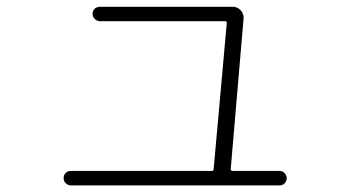

<svg xmlns="http://www.w3.org/2000/svg" viewBox="-20 -565 1040 570"><path d="M190.4 -14.6Q181.6 -14.6 175.3 -21Q168.9 -27.3 168.9 -36.1Q168.9 -44.9 174.8 -51.3Q180.7 -57.6 190.4 -57.6H609.4Q614.3 -57.6 614.3 -63.5L653.3 -497.1Q653.3 -502 649.4 -502H277.3Q268.6 -502 261.7 -508.3Q254.9 -514.6 254.9 -523.9Q254.9 -533.2 261.2 -539.1Q267.6 -544.9 277.3 -544.9H670.9Q684.6 -544.9 694.3 -534.7Q704.1 -524.4 703.1 -509.8L665 -63.5Q665 -58.6 668.9 -57.6H809.6Q818.4 -57.6 824.7 -51.3Q831.1 -44.9 831.1 -36.1Q831.1 -27.3 825.2 -21Q819.3 -14.6 809.6 -14.6Z"/></svg>

Font: Rounded-L Mgen+ 1m light
Style: Regular
Weight: 200
Designer: [Source Han Sans]
Ryoko NISHIZUKA  (kana & ideographs); Paul D. Hunt (Latin, Greek & Cyrillic); Wenlong ZHANG  (bopomofo
Version: Version 1.059.20150602